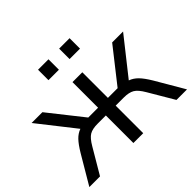

<svg xmlns="http://www.w3.org/2000/svg" viewBox="-156 -907 1119 1119"><g transform="rotate(-45 404.0 -347.5)"><path d="M1 0ZM1 0 105 -176Q132 -221 154 -244Q176 -267 204 -277L27 -502H116L283 -291H364V-502H445V-291H525L691 -502H781L603 -277Q631 -267 653.5 -244Q676 -221 703 -176L806 0H719L627 -156Q602 -199 578 -213Q554 -227 512 -227H445V0H364V-227H296Q253 -227 229.5 -213Q206 -199 181 -156L89 0ZM447 -609V-695H533V-609ZM273 -609V-695H359V-609Z"/></g></svg>

Font: Winston
Style: Regular
Weight: 400
Designer: Original fonts by Vernon Adams / Changes by Cristiano Sobral
Foundry: Original fonts by Vernon Adams / Changes by Cristiano Sobral
Version: Version 2.503;July 17, 2020;FontCreator 13.0.0.2655 64-bit